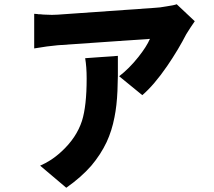

<svg xmlns="http://www.w3.org/2000/svg" viewBox="-20 -806 1009 904"><path d="M817 -573Q793 -533 767 -495Q705 -405 650 -358L541 -447Q588 -483 631 -537Q670 -586 686 -623L252 -593Q205 -589 141 -578V-741L155 -740Q163 -738 168 -739Q184 -737 195 -737Q226 -735 252 -737L707 -769Q732 -770 764 -776Q799 -781 812 -786L897 -706L876 -675Q863 -655 857 -645Q839 -610 817 -573ZM535 -543V-450L533 -378Q530 -308 519 -254Q507 -191 482 -137Q454 -78 410 -26Q362 29 292 78L169 -26Q196 -38 216 -51Q243 -68 269 -92Q340 -157 366 -237Q388 -307 388 -436Q388 -491 381 -532Z"/></svg>

Font: Xiangcui Wave Sans Xiangcui Wave Sans
Style: Regular
Weight: 800
Width: 3
Version: Version 0.920;March 28, 2024;FontCreator 14.0.0.2814 64-bit